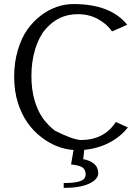

<svg xmlns="http://www.w3.org/2000/svg" viewBox="-20 -730 690 946"><path d="M49.8 0ZM342.3 9.3Q256.3 2 184.1 -53.7Q101.6 -117.2 68.4 -222.7Q49.8 -281.2 49.8 -351.8Q49.8 -422.4 67.9 -483.2Q85.9 -543.9 115.2 -585Q144.5 -626 183.1 -654.8Q256.8 -710 342.8 -710Q524.9 -710 606.9 -607.9L532.2 -575.2Q505.4 -613.3 461.4 -636.7Q417.5 -660.2 365.5 -660.2Q313.5 -660.2 273.9 -640.9Q234.4 -621.6 202.9 -584.5Q171.4 -547.4 153.1 -486.8Q134.8 -426.3 134.8 -356.4Q134.8 -286.6 150.9 -233.4Q167 -180.7 192.4 -145.5Q218.8 -110.4 251 -85.9Q334 -43.9 377 -40Q493.2 -40 550.8 -128.9L609.9 -102.1Q575.2 -57.1 519.3 -27.6Q463.4 2 395 8.3L390.1 54.2Q422.4 59.6 443.1 76.9Q463.9 94.2 463.9 124Q463.9 153.8 419.2 174.8Q374.5 195.8 293.9 195.8V171.9Q348.1 171.9 375 162.6Q401.9 153.3 401.9 129.4Q401.9 105.5 386.2 95Q370.6 84.5 330.1 80.1Z"/></svg>

Font: Pfennig
Style: Medium
Weight: 500
Version: Version 20120410 ; ttfautohint (v0.8)